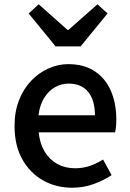

<svg xmlns="http://www.w3.org/2000/svg" viewBox="-20 -864 606 898"><path d="M317 14Q242 14 181 -20.5Q120 -55 84 -119.5Q48 -184 48 -275Q48 -342 69 -395.5Q90 -449 126 -486.5Q162 -524 207 -544Q252 -564 299 -564Q372 -564 422 -531.5Q472 -499 498 -440.5Q524 -382 524 -304Q524 -287 522.5 -271.5Q521 -256 518 -245H161Q166 -193 188.5 -155.5Q211 -118 247.5 -97.5Q284 -77 331 -77Q368 -77 400 -88Q432 -99 462 -118L502 -45Q464 -20 417.5 -3Q371 14 317 14ZM160 -325H424Q424 -395 392.5 -434Q361 -473 301 -473Q267 -473 237 -456Q207 -439 186.5 -406Q166 -373 160 -325ZM240 -647 114 -801 161 -844 296 -724H300L436 -844L483 -801L357 -647Z"/></svg>

Font: Noto Sans KR Medium
Style: Regular
Weight: 500
Designer: Ryoko NISHIZUKA  (kana, bopomofo & ideographs); Paul D. Hunt (Latin, Greek & Cyrillic); Sandoll Communications , Soo-you
Foundry: Adobe
Version: Version 2.004-H2;hotconv 1.0.118;makeotfexe 2.5.65603